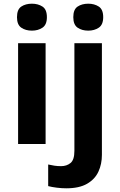

<svg xmlns="http://www.w3.org/2000/svg" viewBox="-20 -780 650 1040"><path d="M227 -546V0H78V-546ZM153 -760Q186 -760 210 -744.5Q234 -729 234 -686.8Q234 -646 210 -630Q186 -614 153 -614Q118.7 -614 95.4 -630Q72 -646 72 -686.8Q72 -729 95.4 -744.5Q118.7 -760 153 -760ZM339 240Q314 240 286.5 236.5Q259 233 241 228V111Q259 115 275 117.5Q291 120 311 120Q341 120 362 103Q383 86 383 37V-546H532V59Q532 109 513 150Q494 191 451.5 215.5Q409 240 339 240ZM377 -687Q377 -729 400.5 -744.5Q424 -760 458 -760Q491 -760 515 -744.5Q539 -729 539 -687Q539 -646 515 -630Q491 -614 458 -614Q424 -614 400.5 -630Q377 -646 377 -687Z"/></svg>

Font: Noto Sans Malayalam
Style: Regular
Weight: 400
Designer: Jelle Bosma - Monotype Design Team
Foundry: Monotype Imaging Inc.
Version: Version 2.103